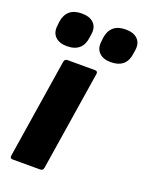

<svg xmlns="http://www.w3.org/2000/svg" viewBox="-136 -782 651 851"><g transform="rotate(20 189.5 -356.5)"><path d="M33 0Q19 0 21 -14L95 -484Q98 -497 110 -497H239Q254 -497 252 -484L178 -14Q175 0 163 0ZM292 -554Q257 -554 238 -573Q219 -592 223 -624L225 -644Q230 -678 250.5 -695.5Q271 -713 307 -713Q344 -713 363 -694.5Q382 -676 378 -644L375 -624Q371 -590 350.5 -572Q330 -554 292 -554ZM86 -554Q50 -554 31 -573Q12 -592 16 -624L18 -644Q23 -678 43.5 -695.5Q64 -713 100 -713Q137 -713 156 -694.5Q175 -676 171 -644L168 -624Q164 -590 143.5 -572Q123 -554 86 -554Z"/></g></svg>

Font: Sofia Sans Black
Style: Italic
Weight: 900
Italic angle: -9°
Version: Version 4.100-B